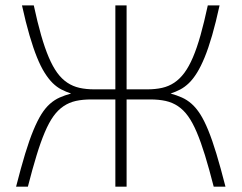

<svg xmlns="http://www.w3.org/2000/svg" viewBox="-20 -696 901 716"><path d="M452.1 -362.8H528.8Q559.6 -362.8 584.5 -368.4Q609.4 -374 629.9 -387.7Q650.4 -401.4 667.5 -424.3Q684.6 -447.3 699.5 -482.2Q714.4 -517.1 727.8 -564.7Q741.2 -612.3 754.9 -675.8H798.8Q784.7 -611.3 771 -564Q757.3 -516.6 743.2 -482.2Q729 -447.8 714.6 -424.6Q700.2 -401.4 684.6 -386.2Q668.9 -371.1 652.1 -362.3Q635.3 -353.5 616.2 -347.2Q639.2 -340.8 658.4 -332.3Q677.7 -323.7 694.6 -308.8Q711.4 -293.9 726.6 -270.3Q741.7 -246.6 756.6 -210.2Q771.5 -173.8 787.1 -122.3Q802.7 -70.8 820.8 0H776.9Q759.8 -66.9 744.4 -116.9Q729 -167 713.6 -203.1Q698.2 -239.3 681.4 -262.7Q664.6 -286.1 643.8 -300Q623 -314 597.7 -319.6Q572.3 -325.2 540 -325.2H452.1V0H410.2V-325.2H320.8Q288.1 -325.2 262.9 -319.6Q237.8 -314 217 -300Q196.3 -286.1 179.4 -262.7Q162.6 -239.3 147.2 -203.1Q131.8 -167 116.5 -116.9Q101.1 -66.9 84 0H40Q58.1 -70.8 73.7 -122.3Q89.4 -173.8 104.5 -210.2Q119.6 -246.6 134.5 -270.3Q149.4 -293.9 166.3 -308.8Q183.1 -323.7 202.4 -332.3Q221.7 -340.8 245.1 -347.2Q226.1 -353.5 209 -362.3Q191.9 -371.1 176.5 -386.2Q161.1 -401.4 146.5 -424.6Q131.8 -447.8 117.9 -482.2Q104 -516.6 90.1 -564Q76.2 -611.3 62 -675.8H106Q119.6 -612.8 133.3 -564.9Q147 -517.1 161.9 -482.2Q176.8 -447.3 193.6 -424.3Q210.4 -401.4 231 -387.7Q251.5 -374 276.4 -368.4Q301.3 -362.8 332 -362.8H410.2V-675.8H452.1Z"/></svg>

Font: Clear Sans Thin
Style: Regular
Weight: 250
Foundry: Intel Corporation
Version: Version 1.00